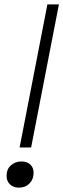

<svg xmlns="http://www.w3.org/2000/svg" viewBox="-20 -792 286 867"><path d="M68.6 -126.2 194 -772H246L120.6 -126.2ZM65.3 55.3Q40.6 55.3 25.2 40.7Q9.7 26.2 9.7 1.9Q9.7 -28.3 29.5 -45.6Q49.2 -62.9 76.5 -62.9Q101.5 -62.9 116.6 -49.3Q131.7 -35.6 131.7 -11.6Q131.7 17.9 113 36.6Q94.3 55.3 65.3 55.3Z"/></svg>

Font: Savate ExtraLight
Style: Italic
Weight: 200
Italic angle: -11°
Designer: Max Esnée
Foundry: Plomb Type
Version: Version 2.000